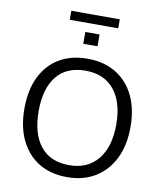

<svg xmlns="http://www.w3.org/2000/svg" viewBox="-103 -1064 979 1155"><g transform="rotate(10 386.0 -486.0)"><path d="M62 -353Q62 -465 100.5 -545.5Q139 -626 211.5 -670Q284 -714 386 -714Q485 -714 558 -670Q631 -626 670.5 -545.5Q710 -465 710 -354Q710 -242 670 -161Q630 -80 557.5 -35.5Q485 9 386 9Q284 9 212 -35.5Q140 -80 101 -161Q62 -242 62 -353ZM149 -353Q149 -217 209 -140.5Q269 -64 386 -64Q498 -64 560.5 -140.5Q623 -217 623 -353Q623 -490 561 -565.5Q499 -641 386 -641Q269 -641 209 -565.5Q149 -490 149 -353ZM238 -926V-981H534V-926ZM343 -798V-870H430V-798Z"/></g></svg>

Font: Mulish ExtraLight
Style: Regular
Weight: 400
Version: Version 3.603